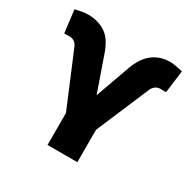

<svg xmlns="http://www.w3.org/2000/svg" viewBox="-162 -900 1063 1062"><g transform="rotate(30 369.5 -368.5)"><path d="M272 0V-204.1L128.4 -546.9Q122.1 -562 109.1 -571.5Q96.2 -581.1 77.6 -581.1Q69.8 -581.1 57.1 -580.6Q44.4 -580.1 43.5 -581.1L25.9 -724.6Q41 -727.5 61.8 -732.4Q82.5 -737.3 106.9 -737.3Q168.9 -737.3 216.3 -707.5Q263.7 -677.7 291.5 -597.7L369.6 -374L446.8 -589.8Q474.1 -666.5 521 -701.9Q567.9 -737.3 629.4 -737.3Q649.9 -737.3 673.1 -732.4Q696.3 -727.5 712.4 -724.6L693.8 -581.1Q691.9 -580.1 679 -580.6Q666 -581.1 659.7 -581.1Q638.7 -581.1 625.5 -570.3Q612.3 -559.6 606.9 -546.9L462.4 -207V0Z"/></g></svg>

Font: Inter 17pt Black
Style: Regular
Weight: 900
Version: Version 4.001;git-66647c0bb